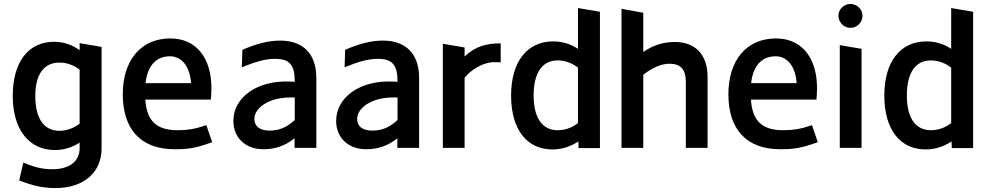

<svg xmlns="http://www.w3.org/2000/svg" viewBox="-20 -754 5037 979"><path d="M262 205C407 205 498 126 498 2V-515L386 -534V-498C348 -526 303 -541 256 -541C126 -541 45 -440 45 -265C45 -92 129 11 260 11C305 11 349 -2 386 -27V1C386 69 334 109 246 109C193 109 153 97 99 75L78 166C144 192 198 205 262 205ZM160 -265C160 -377 206 -435 283 -435C333 -435 369 -412 386 -399V-123C369 -111 333 -87 283 -87C201 -87 160 -154 160 -265Z M871 7C938 7 976 2 1062 -29L1032 -116L1017 -111C976 -97 937 -90 885 -90C778 -90 728 -138 721 -246H1055C1057 -271 1058 -281 1058 -305C1058 -459 980 -558 849 -558C696 -558 606 -444 606 -273C606 -100 693 7 871 7ZM722 -330C732 -419 776 -467 847 -467C907 -467 949 -414 954 -330Z M1324 7C1383 7 1435 -11 1482 -49V0H1593V-357C1593 -482 1523 -547 1409 -547C1348 -547 1287 -531 1216 -500L1213 -411C1283 -439 1331 -454 1383 -454C1460 -454 1483 -419 1483 -337L1463 -338C1291 -347 1170 -257 1170 -138C1170 -51 1232 7 1324 7ZM1277 -147C1277 -205 1353 -257 1459 -257H1483V-142C1442 -104 1403 -88 1354 -88C1305 -88 1277 -110 1277 -147Z M1848 7C1907 7 1959 -11 2006 -49V0H2117V-357C2117 -482 2047 -547 1933 -547C1872 -547 1811 -531 1740 -500L1737 -411C1807 -439 1855 -454 1907 -454C1984 -454 2007 -419 2007 -337L1987 -338C1815 -347 1694 -257 1694 -138C1694 -51 1756 7 1848 7ZM1801 -147C1801 -205 1877 -257 1983 -257H2007V-142C1966 -104 1927 -88 1878 -88C1829 -88 1801 -110 1801 -147Z M2238 -531V0H2349V-357C2373 -391 2441 -440 2508 -437L2533 -436V-533C2460 -533 2404 -518 2349 -466V-512Z M2797 8C2843 8 2889 -6 2929 -33L2930 1H3039V-694L2927 -713V-505C2890 -530 2846 -543 2801 -543C2666 -543 2586 -437 2586 -267C2586 -93 2667 8 2797 8ZM2701 -267C2701 -379 2742 -446 2824 -446C2867 -446 2905 -427 2927 -409V-126C2910 -113 2874 -90 2824 -90C2742 -90 2701 -157 2701 -267Z M3477 -337V0H3588V-361C3588 -477 3524 -540 3421 -540C3364 -539 3316 -527 3260 -489V-689L3149 -709V0H3260V-373C3307 -410 3354 -429 3394 -429C3451 -429 3477 -400 3477 -337Z M3959 7C4026 7 4064 2 4150 -29L4120 -116L4105 -111C4064 -97 4025 -90 3973 -90C3866 -90 3816 -138 3809 -246H4143C4145 -271 4146 -281 4146 -305C4146 -459 4068 -558 3937 -558C3784 -558 3694 -444 3694 -273C3694 -100 3781 7 3959 7ZM3810 -330C3820 -419 3864 -467 3935 -467C3995 -467 4037 -414 4042 -330Z M4262 -524V0H4373V-505ZM4255 -674C4255 -640 4283 -612 4316 -612C4350 -612 4378 -640 4378 -674C4378 -706 4350 -734 4316 -734C4283 -734 4255 -706 4255 -674Z M4700 8C4746 8 4792 -6 4832 -33L4833 1H4942V-694L4830 -713V-505C4793 -530 4749 -543 4704 -543C4569 -543 4489 -437 4489 -267C4489 -93 4570 8 4700 8ZM4604 -267C4604 -379 4645 -446 4727 -446C4770 -446 4808 -427 4830 -409V-126C4813 -113 4777 -90 4727 -90C4645 -90 4604 -157 4604 -267Z"/></svg>

Font: All Genders v4
Style: Regular
Weight: 400
Designer: Rassam Alawdi
Foundry: Rassam Art
Version: Version 3.100;FEAKit 1.0